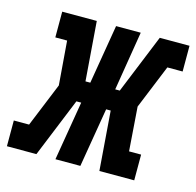

<svg xmlns="http://www.w3.org/2000/svg" viewBox="-117 -606 707 692"><g transform="rotate(15 237.0 -260.0)"><path d="M-34 0V-96H23L90 -260L77 -424H33V-520H162L179 -299H197L234 -520H326L290 -299H307L397 -520H508V-424H451L384 -260L396 -96H441V0H311L294 -221H277L240 0H147L184 -221H166L76 0Z"/></g></svg>

Font: Iosevka Gothic
Style: Bold Italic
Weight: 700
Italic angle: -9°
Monospace: yes
Designer: Belleve Invis
Foundry: Belleve Invis
Version: Version 15.5.1; ttfautohint (v1.8.4)